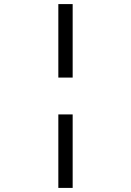

<svg xmlns="http://www.w3.org/2000/svg" viewBox="-20 -780 640 938"><path d="M265 -401V-760H335V-401ZM265 138V-221H335V138Z"/></svg>

Font: iA Writer Duo S
Style: Regular
Weight: 400
Designer: Mike Abbink, Paul van der Laan, Pieter van Rosmalen, Oliver Reichenstein
Foundry: Bold Monday and Information Architects Inc.
Version: Version 2.000